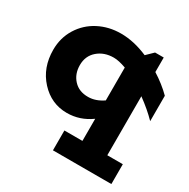

<svg xmlns="http://www.w3.org/2000/svg" viewBox="-159 -631 979 995"><g transform="rotate(30 330.5 -134.0)"><path d="M542 -398.9Q601.6 -361.3 646 -316.9V-165Q603 -209.5 542 -253.9V99.1H634.8V217.8H285.2V99.1H393.1V-33.2Q327.6 14.2 250 14.2Q156.7 14.2 91.3 -56.9Q25.9 -127.9 25.9 -234.9Q25.9 -306.2 61.3 -363.3Q96.7 -420.4 156.7 -451.7Q216.8 -482.9 289.1 -482.9Q366.7 -482.9 450.2 -446.8L490.2 -485.8H542ZM393.1 -143.1V-339.8Q348.6 -356 318.8 -356Q261.7 -356 223.4 -322.8Q185.1 -289.6 185.1 -234.9Q185.1 -182.1 217.3 -147.2Q249.5 -112.3 304.2 -112.8Q348.6 -112.8 393.1 -143.1Z"/></g></svg>

Font: BioRhyme ExtraBold
Style: Regular
Weight: 800
Designer: Aoife Mooney
Foundry: Aoife Mooney Type
Version: Version 1.500;PS 001.500;hotconv 1.0.88;makeotf.lib2.5.64775